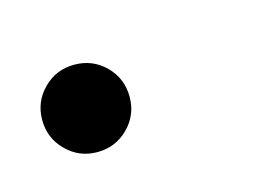

<svg xmlns="http://www.w3.org/2000/svg" viewBox="-32 -120 241 174"><g transform="rotate(-15 88.5 -33.0)"><path d="M44.4 7.8Q27.3 7.8 15.4 -4.2Q3.4 -16.1 3.4 -33.2Q3.4 -50.3 15.4 -62.3Q27.3 -74.2 44.4 -74.2Q61.5 -74.2 73.5 -62.3Q85.4 -50.3 85.4 -33.2Q85.4 -16.1 73.5 -4.2Q61.5 7.8 44.4 7.8Z"/></g></svg>

Font: Reddit Sans ExtraLight
Style: Italic
Weight: 250
Italic angle: -11.25°
Designer: Stephen Hutchings
Version: Version 1.013